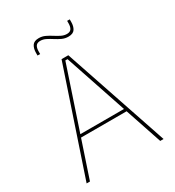

<svg xmlns="http://www.w3.org/2000/svg" viewBox="-191 -911 929 1021"><g transform="rotate(-30 274.0 -400.0)"><path d="M58.5 0H38L253 -639H294.5L510.5 0H490L280.5 -623H267ZM421 -226H127V-243.5H421ZM345 -724Q324.5 -724 306.2 -732.5Q288 -741 271 -752Q254 -763 237.2 -771.5Q220.5 -780 203 -780Q184 -780 176 -768.5Q168 -757 168 -735V-719.5H152V-735.5Q152 -762 163 -779.2Q174 -796.5 203.5 -796.5Q224 -796.5 242 -788Q260 -779.5 277 -768.5Q294 -757.5 311 -749Q328 -740.5 345.5 -740.5Q364.5 -740.5 372.5 -752.2Q380.5 -764 380.5 -785.5V-800.5H396.5V-784.5Q396.5 -758.5 385.5 -741.2Q374.5 -724 345 -724Z"/></g></svg>

Font: Anek Kannada Medium Thin
Style: Regular
Weight: 250
Version: Version 1.003